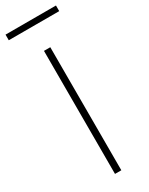

<svg xmlns="http://www.w3.org/2000/svg" viewBox="-256 -905 735 946"><g transform="rotate(-30 111.5 -432.0)"><path d="M92 0V-700H128V0ZM-32 -832V-864H255V-832Z"/></g></svg>

Font: TitilliumWeb ExtraLight
Style: Regular
Weight: 400
Designer: Mohamed Gaber, Accademia di Belle Arti di Urbino and others
Foundry: Kief Type Foundry, Accademia di Belle Arti di Urbino and others
Version: Version 3.000; ttfautohint (v1.8.2)